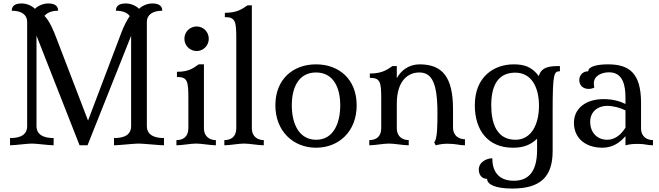

<svg xmlns="http://www.w3.org/2000/svg" viewBox="-20 -840 3807 1110"><path d="M829 -714C829 -755 864 -778 918 -778C918 -801 905 -820 861 -820C830 -820 801 -806 784 -789C767 -806 738 -820 707 -820C663 -820 650 -801 650 -778C688 -778 716 -767 730 -747C713 -722 696 -690 680 -647L489 -143L304 -625C291 -660 265 -722 237 -748C252 -767 280 -778 316 -778C316 -801 303 -820 259 -820C228 -820 199 -806 182 -789C165 -806 136 -820 105 -820C61 -820 48 -801 48 -778C104 -778 137 -755 137 -714V-111C137 -47 74 -42 38 -42V0C65 0 137 -10 164 -10C191 -10 263 0 290 0V-42C258 -42 191 -47 191 -111V-634L440 0H486L738 -633V-111C738 -47 675 -42 639 -42V0C666 0 755 -10 782 -10C809 -10 901 0 928 0V-42C896 -42 829 -47 829 -111Z M1046 -616C1046 -576 1078 -545 1117 -545C1155 -545 1187 -576 1187 -616C1187 -656 1155 -687 1117 -687C1078 -687 1046 -656 1046 -616ZM1159 -468H1129C1093 -443 1069 -425 1003 -425V-395C1064 -395 1069 -371 1069 -271V-99C1069 -47 1036 -30 1000 -30V0C1031 0 1083 -10 1114 -10C1145 -10 1197 0 1228 0V-30C1196 -30 1159 -47 1159 -99Z M1436 -809H1411C1375 -784 1346 -766 1280 -766V-741C1341 -741 1346 -717 1346 -617V-99C1346 -47 1313 -30 1277 -30V0C1308 0 1360 -10 1391 -10C1422 -10 1474 0 1505 0V-30C1473 -30 1436 -47 1436 -99Z M1807 14C1939 14 2042 -80 2042 -231C2042 -383 1939 -468 1807 -468C1675 -468 1572 -383 1572 -231C1572 -82 1675 14 1807 14ZM1808 -32C1709 -32 1667 -124 1667 -231C1667 -338 1709 -421 1807 -421C1906 -421 1947 -336 1947 -231C1947 -125 1906 -32 1808 -32Z M2509 -187C2509 -123 2509 -35 2490 -17L2499 0C2530 -8 2551 -9 2568 -9C2620 -9 2633 0 2668 0V-35C2636 -35 2599 -52 2599 -104V-209C2599 -394 2538 -468 2406 -468C2345 -468 2299 -434 2274 -388V-458H2249C2213 -433 2184 -415 2118 -415V-390C2179 -390 2184 -366 2184 -266V-99C2184 -47 2151 -30 2115 -30V0C2146 0 2198 -10 2229 -10C2260 -10 2312 0 2343 0V-30C2311 -30 2274 -47 2274 -99V-241C2274 -370 2336 -421 2404 -421C2474 -421 2509 -366 2509 -187Z M2945 14C2990 14 3040 6 3085 -38V27C3085 159 3030 205 2950 205C2859 205 2826 146 2826 75C2796 75 2748 95 2748 141C2748 165 2761 194 2796 194C2796 226 2843 250 2941 250C3102 250 3175 185 3175 33V-195C3175 -414 3182 -428 3217 -428V-458C3169 -458 3110 -458 3095 -400C3055 -454 3010 -468 2950 -468C2837 -468 2725 -398 2725 -231C2725 -87 2801 14 2945 14ZM2960 -32C2852 -32 2820 -127 2820 -231C2820 -338 2854 -420 2959 -420C3054 -420 3096 -333 3096 -229C3096 -121 3052 -32 2960 -32Z M3686 -246C3686 -419 3616 -468 3495 -468C3440 -468 3381 -458 3381 -428C3348 -428 3329 -404 3329 -377C3329 -351 3346 -326 3383 -326C3394 -326 3405 -328 3416 -334C3414 -343 3413 -350 3413 -357C3413 -407 3466 -422 3501 -422C3582 -422 3596 -345 3596 -276V-239C3565 -254 3526 -267 3469 -267C3369 -267 3298 -215 3298 -130C3298 -42 3364 14 3463 14C3524 14 3566 -18 3596 -53V0C3627 -8 3645 -8 3676 -8C3707 -8 3724 0 3755 0V-30C3723 -30 3686 -47 3686 -99ZM3491 -32C3431 -32 3392 -75 3392 -136C3392 -194 3436 -228 3489 -228C3526 -228 3565 -217 3596 -202V-102C3572 -64 3537 -32 3491 -32Z"/></svg>

Font: Milonga
Style: Regular
Weight: 400
Designer: Pablo Impallari, Brenda Gallo, Rodrigo Fuenzalida
Foundry: Pablo Impallari, Brenda Gallo, Rodrigo Fuenzalida
Version: Version 1.000